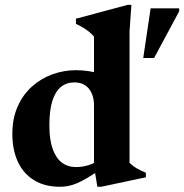

<svg xmlns="http://www.w3.org/2000/svg" viewBox="-20 -736 738 770"><path d="M357 -314Q357 -354 336.8 -379.8Q316.5 -405.5 278 -405.5Q247 -405.5 224.5 -387.5Q202 -369.5 190 -331.5Q178 -293.5 178 -233Q178 -176 191.2 -138.8Q204.5 -101.5 228.2 -83.8Q252 -66 285 -66Q309 -66 333.8 -73.2Q358.5 -80.5 381 -97V-55.5Q351.5 -35 329 -21.8Q306.5 -8.5 288 -0.8Q269.5 7 253.2 10Q237 13 220.5 13Q158.5 13 115.8 -13.8Q73 -40.5 51.2 -88.2Q29.5 -136 29.5 -198.5Q29.5 -261 50.8 -308.8Q72 -356.5 108.2 -389Q144.5 -421.5 190.2 -438Q236 -454.5 285 -454.5Q312 -454.5 337 -450.5Q362 -446.5 388.5 -438.2Q415 -430 445.5 -416L357 -406.5V-589Q349.5 -598.5 339.2 -607Q329 -615.5 315.5 -623.8Q302 -632 284.5 -640.5V-661L492 -716.5H507L499.5 -610V-83Q505 -77.5 512.2 -71.8Q519.5 -66 528.2 -61Q537 -56 546.2 -51.5Q555.5 -47 565 -43.5V-25L386 13H370.5L357 -68ZM554.5 -503.5 584 -702.5H698.5V-690.5L598 -503.5Z"/></svg>

Font: Newsreader 24pt
Style: Bold
Weight: 700
Designer: Hugues Gentile
Foundry: Production Type
Version: Version 1.003